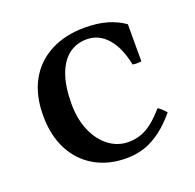

<svg xmlns="http://www.w3.org/2000/svg" viewBox="-91 -549 667 658"><g transform="rotate(-20 242.0 -220.0)"><path d="M264 15Q199 15 149.5 -13.5Q100 -42 72.5 -94.5Q45 -147 45 -220Q45 -294 74 -346.5Q103 -399 156.5 -427Q210 -455 281 -455Q328 -455 363.5 -444.5Q399 -434 425 -415V-280Q409 -277 393 -280Q380 -345 349 -380Q318 -415 274 -415Q235 -415 207 -392.5Q179 -370 164.5 -327.5Q150 -285 150 -224Q150 -169 168.5 -126Q187 -83 219 -59Q251 -35 290 -35Q313 -35 334 -42Q355 -49 376.5 -65.5Q398 -82 422 -110Q430 -105 436.5 -99Q443 -93 450 -85Q422 -51 393 -29Q364 -7 333 4Q302 15 264 15Z"/></g></svg>

Font: Poltawski Nowy
Style: Regular
Weight: 400
Designer: Adam Pótawski, Mateusz Machalski, Borys Kosmynka, Ania Wieluska
Foundry: Capitalics.wtf
Version: Version 1.001;gftools[0.9.25]